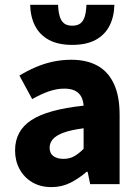

<svg xmlns="http://www.w3.org/2000/svg" viewBox="-20 -752 567 784"><path d="M189.8 12Q144.5 12 111.2 -8Q78 -27.9 59.7 -61.8Q41.5 -95.7 41.5 -137.6Q41.5 -217.8 107.9 -261.4Q174.4 -305 321.4 -320.5Q319.9 -341.6 311.7 -357.2Q303.4 -372.9 286.5 -381.5Q269.5 -390.1 242.6 -390.1Q211.7 -390.1 179.7 -379Q147.7 -368 111.4 -347.4L59.3 -443.4Q90.8 -462.6 125 -477.4Q159.2 -492.2 195.8 -500.1Q232.4 -508 271.4 -508Q334.6 -508 378.5 -483.5Q422.3 -459 445.3 -409.3Q468.4 -359.6 468.4 -283.3V0H348.2L337.9 -50.6H333.9Q302.2 -23.2 267.1 -5.6Q232.1 12 189.8 12ZM239.2 -103.3Q264.2 -103.3 283.2 -114.1Q302.3 -124.9 321.4 -144.3V-228.2Q269 -221.3 238.7 -210Q208.4 -198.6 195.5 -183.2Q182.6 -167.8 182.6 -149Q182.6 -125.8 198.2 -114.5Q213.7 -103.3 239.2 -103.3ZM275.1 -568.7Q217.6 -568.7 180.1 -588.9Q142.6 -609.1 123.5 -645.9Q104.4 -682.7 103.1 -732.5H217.1Q218.1 -705.1 223.7 -685.9Q229.2 -666.6 241.4 -656.8Q253.7 -647.1 275.1 -647.1Q296.6 -647.1 308.8 -656.8Q320.9 -666.6 326.5 -685.9Q332 -705.1 333 -732.5H447.1Q445.9 -682.7 426.7 -645.9Q407.6 -609.1 370 -588.9Q332.5 -568.7 275.1 -568.7Z"/></svg>

Font: Source Sans 3 VF
Style: Regular
Weight: 200
Designer: Paul D. Hunt
Foundry: Adobe
Version: Version 3.046;hotconv 1.0.118;makeotfexe 2.5.65603